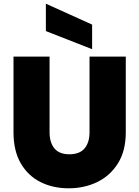

<svg xmlns="http://www.w3.org/2000/svg" viewBox="-20 -1011 752 1038"><path d="M53 -705H248V-296Q248 -241 274 -209Q300 -177 355 -177Q411 -177 437.5 -209Q464 -241 464 -296V-705H660V-296Q660 -196 618 -128.5Q576 -61 506 -27Q436 7 351 7Q266 7 198.5 -27Q131 -61 92 -128.5Q53 -196 53 -296ZM228 -991 478 -878V-745L228 -843Z"/></svg>

Font: Parkinsans ExtraBold
Style: Regular
Weight: 800
Designer: Red Stone, Indian Type Foundry
Foundry: Indian Type Foundry
Version: Version 1.000